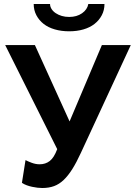

<svg xmlns="http://www.w3.org/2000/svg" viewBox="-20 -936 676 963"><path d="M192 7Q181 7 168 5.5Q155 4 141 1Q127 -2 113.5 -7Q100 -12 90 -19L108 -133Q119 -127 139 -119.5Q159 -112 179 -112Q208 -112 229.5 -128.5Q251 -145 267 -188L6 -710H155L329 -327L491 -710H636L386 -170Q364 -122 343 -88.5Q322 -55 299.5 -33.5Q277 -12 251 -2.5Q225 7 192 7ZM327 -779Q288 -779 255 -788.5Q222 -798 199 -816Q176 -834 162.5 -859.5Q149 -885 149 -916H231Q231 -903 238.5 -891Q246 -879 259.5 -870Q273 -861 290 -856Q307 -851 327 -851Q365 -851 391.5 -869.5Q418 -888 423 -916H504Q504 -885 490.5 -859.5Q477 -834 454 -816Q431 -798 398.5 -788.5Q366 -779 327 -779Z"/></svg>

Font: IngvarSans
Style: Bold
Weight: 700
Version: Version 3.000